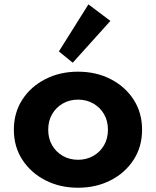

<svg xmlns="http://www.w3.org/2000/svg" viewBox="-20 -864 732 900"><path d="M345.5 16Q261 16 193 -18.8Q125 -53.5 85 -114.8Q45 -176 45 -256Q45 -336 84.8 -397.2Q124.5 -458.5 192.8 -493.2Q261 -528 345.5 -528Q430.5 -528 498.5 -493.2Q566.5 -458.5 606.2 -397.2Q646 -336 646 -256Q646 -176 606.2 -114.8Q566.5 -53.5 498.5 -18.8Q430.5 16 345.5 16ZM346 -115Q385 -115 417 -133Q449 -151 467.5 -182.8Q486 -214.5 486 -256Q486 -297.5 467.5 -329.2Q449 -361 417 -379Q385 -397 346 -397Q306.5 -397 274.8 -379Q243 -361 224.5 -329.2Q206 -297.5 206 -256Q206 -214.5 224.5 -182.8Q243 -151 274.8 -133Q306.5 -115 346 -115ZM321 -570 256 -623 394.5 -843.5 497.5 -766Z"/></svg>

Font: Spartan Thin
Style: Bold
Weight: 700
Version: Version 1.004